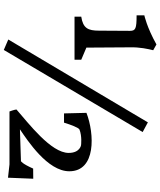

<svg xmlns="http://www.w3.org/2000/svg" viewBox="63 -864 840 1006"><g transform="rotate(90 483.0 -361.0)"><path d="M67.4 -331.5H293V-366.7L229.5 -393.6L228 -621.6C226.6 -673.8 236.8 -717.8 243.2 -743.7L212.9 -760.7C122.1 -710 60.5 -697.3 60.5 -697.3V-656.7C130.4 -656.7 141.6 -651.4 141.6 -621.6L140.6 -459.5C140.6 -402.8 128.4 -376 67.4 -366.7ZM564 9.3H841.3L911.1 17.1L916.5 -115.2L863.3 -114.7C836.9 -55.2 825.7 -52.7 824.7 -50.8L657.7 -45.4C716.3 -85.4 877.4 -189.9 877.4 -304.2C877.4 -444.8 681.6 -436.5 571.3 -394L574.2 -276.4H622.6C634.3 -314.5 649.4 -353.5 658.7 -357.4C694.3 -371.6 740.7 -365.7 740.7 -365.7C740.7 -365.7 781.2 -359.9 781.2 -300.8C781.2 -208 625.5 -90.3 553.7 -27.3C554.2 -17.1 564 9.3 564 9.3ZM187 15.6 241.7 39.1 671.9 -688.5 621.1 -715.8Z"/></g></svg>

Font: Donegal One
Style: Regular
Weight: 400
Designer: Gary Lonergan
Foundry: Sorkin Type Co.
Version: Version 1.004